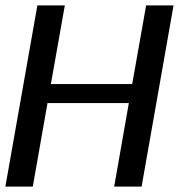

<svg xmlns="http://www.w3.org/2000/svg" viewBox="-30 -695 666 715"><path d="M-10 0H92.1L146.9 -311.1H449.8L395.2 0H497.3L616.3 -675H514.2L462.3 -382H159.5L211.4 -675H109.2Z"/></svg>

Font: Anybody Thin
Style: Italic
Weight: 100
Italic angle: -10°
Designer: Tyler Finck
Foundry: Etcetera Type Company
Version: Version 1.114;gftools[0.9.25]